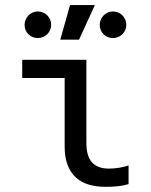

<svg xmlns="http://www.w3.org/2000/svg" viewBox="-20 -724 590 751"><path d="M482.9 -3.9Q464.8 2 441.7 4.4Q418.5 6.8 393.1 6.8Q357.9 6.8 328.6 -1.5Q299.3 -9.8 278.1 -28.6Q256.8 -47.4 244.9 -77.4Q232.9 -107.4 232.9 -150.9V-418.9H66.9V-490.2H317.9V-164.6Q317.9 -112.8 340.1 -88.6Q362.3 -64.5 405.8 -64.5Q426.3 -64.5 446.3 -67.9Q466.3 -71.3 482.9 -76.7ZM127.9 -679.2Q138.7 -679.2 148.4 -675Q158.2 -670.9 165 -663.8Q171.9 -656.7 176 -647.2Q180.2 -637.7 180.2 -627Q180.2 -616.2 176 -606.7Q171.9 -597.2 165 -590.3Q158.2 -583.5 148.4 -579.3Q138.7 -575.2 127.9 -575.2Q106 -575.2 91.1 -590.1Q76.2 -605 76.2 -627Q76.2 -637.7 80.3 -647.2Q84.5 -656.7 91.3 -663.8Q98.1 -670.9 107.7 -675Q117.2 -679.2 127.9 -679.2ZM421.9 -679.2Q432.6 -679.2 442.4 -675Q452.1 -670.9 459 -663.8Q465.8 -656.7 470 -647.2Q474.1 -637.7 474.1 -627Q474.1 -616.2 470 -606.7Q465.8 -597.2 459 -590.3Q452.1 -583.5 442.4 -579.3Q432.6 -575.2 421.9 -575.2Q399.9 -575.2 385 -590.1Q370.1 -605 370.1 -627Q370.1 -637.7 374.3 -647.2Q378.4 -656.7 385.3 -663.8Q392.1 -670.9 401.6 -675Q411.1 -679.2 421.9 -679.2ZM351.1 -704.1 289.1 -568.8H215.8L253.9 -704.1ZM0 -490.2Z"/></svg>

Font: Code New Roman
Style: Regular
Weight: 400
Monospace: yes
Designer: Sam Radian
Foundry: Code New Roman
Version: Version 2.00 November 29, 2014